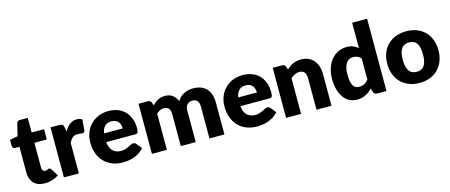

<svg xmlns="http://www.w3.org/2000/svg" viewBox="-47 -1330 4505 1921"><g transform="rotate(-15 2205.5 -370.0)"><path d="M238 8Q201 8 172.8 -2.8Q144.5 -13.5 125.2 -33.2Q106 -53 96 -81Q86 -109 86 -143.5V-411.5H42Q30 -411.5 21.5 -419.2Q13 -427 13 -442V-502.5L95.5 -518.5L126 -645Q132 -669 160 -669H241V-517.5H369.5V-411.5H241V-154Q241 -136 249.8 -124.2Q258.5 -112.5 275 -112.5Q283.5 -112.5 289.2 -114.2Q295 -116 299.2 -118.2Q303.5 -120.5 307.2 -122.2Q311 -124 316 -124Q323 -124 327.2 -120.8Q331.5 -117.5 336 -110.5L383 -37Q353 -14.5 315.5 -3.2Q278 8 238 8Z M436.5 0V-518.5H528.5Q540 -518.5 547.8 -516.5Q555.5 -514.5 560.8 -510.2Q566 -506 568.8 -499Q571.5 -492 573.5 -482L581 -438Q605.5 -480 636.8 -504.2Q668 -528.5 708.5 -528.5Q743.5 -528.5 765.5 -512L755.5 -398Q753 -387 747.2 -383Q741.5 -379 731.5 -379Q727.5 -379 721 -379.5Q714.5 -380 707.5 -380.8Q700.5 -381.5 693.2 -382.2Q686 -383 680 -383Q646 -383 625.8 -364.8Q605.5 -346.5 591.5 -314.5V0Z M1037.5 -526.5Q1089 -526.5 1131.8 -510.5Q1174.5 -494.5 1205.2 -464Q1236 -433.5 1253.2 -389.2Q1270.5 -345 1270.5 -289Q1270.5 -271.5 1269 -260.5Q1267.5 -249.5 1263.5 -243Q1259.5 -236.5 1252.8 -234Q1246 -231.5 1235.5 -231.5H936.5Q944 -166.5 976 -137.2Q1008 -108 1058.5 -108Q1085.5 -108 1105 -114.5Q1124.5 -121 1139.8 -129Q1155 -137 1167.8 -143.5Q1180.5 -150 1194.5 -150Q1213 -150 1222.5 -136.5L1267.5 -81Q1243.5 -53.5 1215.8 -36.2Q1188 -19 1158.8 -9.2Q1129.5 0.5 1100.2 4.2Q1071 8 1044.5 8Q990 8 942.2 -9.8Q894.5 -27.5 858.8 -62.5Q823 -97.5 802.2 -149.5Q781.5 -201.5 781.5 -270.5Q781.5 -322.5 799.2 -369Q817 -415.5 850.2 -450.5Q883.5 -485.5 930.8 -506Q978 -526.5 1037.5 -526.5ZM1040.5 -419.5Q996 -419.5 971 -394.2Q946 -369 938 -321.5H1131.5Q1131.5 -340 1126.8 -357.5Q1122 -375 1111.2 -388.8Q1100.5 -402.5 1083 -411Q1065.5 -419.5 1040.5 -419.5Z M1348 0V-518.5H1444Q1473 -518.5 1482 -492.5L1490.5 -464.5Q1503.5 -478 1517.5 -489.2Q1531.5 -500.5 1547.8 -508.8Q1564 -517 1582.8 -521.8Q1601.5 -526.5 1624 -526.5Q1671 -526.5 1701.8 -502.2Q1732.5 -478 1748.5 -437.5Q1761.5 -461.5 1780.2 -478.5Q1799 -495.5 1820.8 -506Q1842.5 -516.5 1866.8 -521.5Q1891 -526.5 1915 -526.5Q1959.5 -526.5 1994 -513.2Q2028.5 -500 2051.8 -474.8Q2075 -449.5 2087 -412.8Q2099 -376 2099 -329.5V0H1944V-329.5Q1944 -410 1875 -410Q1843.5 -410 1822.8 -389.2Q1802 -368.5 1802 -329.5V0H1647V-329.5Q1647 -374 1629.5 -392Q1612 -410 1578 -410Q1557 -410 1538.2 -400.5Q1519.5 -391 1503 -375V0Z M2427.5 -526.5Q2479 -526.5 2521.8 -510.5Q2564.5 -494.5 2595.2 -464Q2626 -433.5 2643.2 -389.2Q2660.5 -345 2660.5 -289Q2660.5 -271.5 2659 -260.5Q2657.5 -249.5 2653.5 -243Q2649.5 -236.5 2642.8 -234Q2636 -231.5 2625.5 -231.5H2326.5Q2334 -166.5 2366 -137.2Q2398 -108 2448.5 -108Q2475.5 -108 2495 -114.5Q2514.5 -121 2529.8 -129Q2545 -137 2557.8 -143.5Q2570.5 -150 2584.5 -150Q2603 -150 2612.5 -136.5L2657.5 -81Q2633.5 -53.5 2605.8 -36.2Q2578 -19 2548.8 -9.2Q2519.5 0.5 2490.2 4.2Q2461 8 2434.5 8Q2380 8 2332.2 -9.8Q2284.5 -27.5 2248.8 -62.5Q2213 -97.5 2192.2 -149.5Q2171.5 -201.5 2171.5 -270.5Q2171.5 -322.5 2189.2 -369Q2207 -415.5 2240.2 -450.5Q2273.5 -485.5 2320.8 -506Q2368 -526.5 2427.5 -526.5ZM2430.5 -419.5Q2386 -419.5 2361 -394.2Q2336 -369 2328 -321.5H2521.5Q2521.5 -340 2516.8 -357.5Q2512 -375 2501.2 -388.8Q2490.5 -402.5 2473 -411Q2455.5 -419.5 2430.5 -419.5Z M2738 0V-518.5H2834Q2863 -518.5 2872 -492.5L2881 -462.5Q2896 -476.5 2912 -488.5Q2928 -500.5 2946.2 -508.8Q2964.5 -517 2985.8 -521.8Q3007 -526.5 3032 -526.5Q3074.5 -526.5 3107.2 -511.8Q3140 -497 3162.5 -470.8Q3185 -444.5 3196.5 -408.2Q3208 -372 3208 -329.5V0H3053V-329.5Q3053 -367.5 3035.5 -388.8Q3018 -410 2984 -410Q2958.5 -410 2936 -399Q2913.5 -388 2893 -369.5V0Z M3681.5 0Q3652.5 0 3643.5 -26L3631.5 -65.5Q3616 -49 3599 -35.5Q3582 -22 3562.2 -12.2Q3542.5 -2.5 3519.8 2.8Q3497 8 3470.5 8Q3430 8 3395.5 -10Q3361 -28 3336 -62Q3311 -96 3296.8 -145.2Q3282.5 -194.5 3282.5 -257.5Q3282.5 -315.5 3298.5 -365.2Q3314.5 -415 3343.8 -451.2Q3373 -487.5 3414 -508Q3455 -528.5 3504.5 -528.5Q3544.5 -528.5 3572.2 -516.8Q3600 -505 3622.5 -486V-748.5H3777.5V0ZM3524.5 -111Q3541.5 -111 3555.2 -114.2Q3569 -117.5 3580.5 -123.5Q3592 -129.5 3602.2 -138.5Q3612.5 -147.5 3622.5 -159.5V-379.5Q3604.5 -399 3584.2 -406.8Q3564 -414.5 3541.5 -414.5Q3520 -414.5 3502 -406Q3484 -397.5 3470.8 -378.8Q3457.5 -360 3450 -330Q3442.5 -300 3442.5 -257.5Q3442.5 -216.5 3448.5 -188.5Q3454.5 -160.5 3465.2 -143.2Q3476 -126 3491 -118.5Q3506 -111 3524.5 -111Z M4121.5 -526.5Q4180.5 -526.5 4229 -508Q4277.5 -489.5 4312.2 -455Q4347 -420.5 4366.2 -371.2Q4385.5 -322 4385.5 -260.5Q4385.5 -198.5 4366.2 -148.8Q4347 -99 4312.2 -64.2Q4277.5 -29.5 4229 -10.8Q4180.5 8 4121.5 8Q4062 8 4013.2 -10.8Q3964.5 -29.5 3929.2 -64.2Q3894 -99 3874.8 -148.8Q3855.5 -198.5 3855.5 -260.5Q3855.5 -322 3874.8 -371.2Q3894 -420.5 3929.2 -455Q3964.5 -489.5 4013.2 -508Q4062 -526.5 4121.5 -526.5ZM4121.5 -107Q4175 -107 4200.2 -144.8Q4225.5 -182.5 4225.5 -259.5Q4225.5 -336.5 4200.2 -374Q4175 -411.5 4121.5 -411.5Q4066.5 -411.5 4041 -374Q4015.5 -336.5 4015.5 -259.5Q4015.5 -182.5 4041 -144.8Q4066.5 -107 4121.5 -107Z"/></g></svg>

Font: Lato Black
Style: Regular
Weight: 900
Designer: Lukasz Dziedzic
Foundry: tyPoland Lukasz Dziedzic
Version: Version 2.007; 2014-02-27